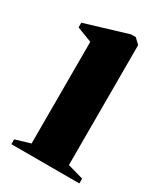

<svg xmlns="http://www.w3.org/2000/svg" viewBox="-137 -575 549 637"><g transform="rotate(30 137.0 -257.0)"><path d="M12.5 0V-18.5L69.5 -35.5V-425L12 -447V-465L174 -514H192.5L212.5 -495V-35.5L273 -18.5V0Z"/></g></svg>

Font: Merriweather 144pt
Style: Bold
Weight: 700
Version: Version 2.100